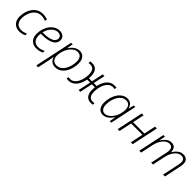

<svg xmlns="http://www.w3.org/2000/svg" viewBox="321 -1962 3618 3618"><g transform="rotate(45 2130.0 -153.0)"><path d="M247.1 9.8Q155.3 9.8 104 -45.4Q52.7 -100.6 52.7 -192.4Q52.7 -262.2 71.5 -325.2Q90.3 -388.2 126.2 -436.8Q162.1 -485.4 214.1 -513.2Q266.1 -541 332.5 -541Q366.7 -541 399.9 -534.7Q433.1 -528.3 459 -516.6L444.8 -473.1Q395.5 -497.6 332.5 -497.6Q262.7 -497.6 211.2 -456.3Q159.7 -415 131.3 -346.2Q103 -277.3 103 -193.8Q103 -124.5 140.9 -78.9Q178.7 -33.2 251 -33.2Q286.6 -33.2 317.4 -41.7Q348.1 -50.3 378.9 -64.5V-20Q353.5 -7.3 320.8 1.2Q288.1 9.8 247.1 9.8Z M697.3 9.8Q644.5 9.8 602.1 -12.2Q559.6 -34.2 534.4 -79.1Q509.3 -124 509.3 -192.9Q509.3 -262.2 529.3 -325Q549.3 -387.7 585.4 -436.3Q621.6 -484.9 670.9 -512.9Q720.2 -541 779.3 -541Q842.3 -541 878.4 -508.5Q914.6 -476.1 914.6 -422.9Q914.6 -362.3 874.3 -323.5Q834 -284.7 761.2 -265.6Q688.5 -246.6 590.3 -246.6H563Q561.5 -236.8 560.5 -222.4Q559.6 -208 559.6 -194.3Q559.6 -116.7 598.1 -75Q636.7 -33.2 706.1 -33.2Q747.1 -33.2 781.2 -44.2Q815.4 -55.2 845.2 -68.8V-24.4Q817.4 -10.7 779.8 -0.5Q742.2 9.8 697.3 9.8ZM570.3 -289.1H603Q677.7 -289.1 737.1 -302.5Q796.4 -315.9 831.1 -344.7Q865.7 -373.5 865.7 -419.4Q865.7 -453.6 842.8 -475.8Q819.8 -498 774.9 -498Q732.4 -498 691.2 -473.4Q649.9 -448.7 617.4 -402.1Q585 -355.5 570.3 -289.1Z M927.7 234.9 1089.8 -530.8H1130.9L1108.9 -406.7H1111.8Q1132.3 -439.9 1161.9 -470.5Q1191.4 -501 1229.5 -520.8Q1267.6 -540.5 1314 -540.5Q1383.8 -540.5 1425 -491Q1466.3 -441.4 1466.3 -354.5Q1466.3 -289.1 1449 -224.4Q1431.6 -159.7 1397.7 -106.7Q1363.8 -53.7 1313.5 -22Q1263.2 9.8 1196.8 9.8Q1151.9 9.8 1121.6 -7.1Q1091.3 -23.9 1073.5 -50.5Q1055.7 -77.1 1047.9 -106.4H1044.9Q1041.5 -79.1 1035.6 -46.4Q1029.8 -13.7 1023.9 12.7L976.6 234.9ZM1195.3 -33.2Q1249 -33.2 1290 -61.3Q1331.1 -89.4 1358.9 -136.2Q1386.7 -183.1 1401.1 -240.2Q1415.5 -297.4 1415.5 -355.5Q1415.5 -422.4 1385.5 -460Q1355.5 -497.6 1299.8 -497.6Q1254.9 -497.6 1213.6 -470.5Q1172.4 -443.4 1140.1 -396.7Q1107.9 -350.1 1088.9 -291.5Q1069.8 -232.9 1069.8 -170.4Q1069.8 -103.5 1103.3 -68.4Q1136.7 -33.2 1195.3 -33.2Z M1550.3 9.8Q1526.4 9.8 1504.9 4.9L1512.7 -37.6Q1531.7 -33.2 1552.7 -33.2Q1605.5 -33.2 1643.1 -62.5Q1680.7 -91.8 1704.6 -138.7Q1728.5 -185.5 1739.7 -239.7Q1751 -293.9 1751 -343.8Q1751 -418 1722.7 -457.8Q1694.3 -497.6 1637.7 -497.6Q1611.8 -497.6 1591.3 -492.7V-536.1Q1602.1 -538.1 1616.2 -539.6Q1630.4 -541 1644 -541Q1720.7 -541 1761.2 -491Q1801.8 -440.9 1801.8 -345.2Q1801.8 -321.8 1798.8 -294.9H1880.9L1931.2 -530.8H1977.5L1927.2 -294.9H2005.9Q2014.6 -339.4 2032.7 -382.8Q2050.8 -426.3 2079.6 -462.2Q2108.4 -498 2149.4 -519.5Q2190.4 -541 2244.6 -541Q2271 -541 2293 -536.1L2284.2 -493.2Q2266.1 -497.6 2242.2 -497.6Q2189.9 -497.6 2152.6 -468.3Q2115.2 -439 2091.6 -392.1Q2067.9 -345.2 2056.6 -291Q2045.4 -236.8 2045.4 -187.5Q2045.4 -112.8 2073.2 -73Q2101.1 -33.2 2158.2 -33.2Q2182.6 -33.2 2204.6 -37.6V4.9Q2194.3 6.8 2180.2 8.3Q2166 9.8 2152.3 9.8Q2075.7 9.8 2035.2 -40Q1994.6 -89.8 1994.6 -186Q1994.6 -220.2 1999 -253.9H1918.9L1865.2 0H1818.8L1873 -253.9H1793Q1785.2 -205.6 1766.8 -158.7Q1748.5 -111.8 1719.2 -73.7Q1689.9 -35.6 1647.9 -12.9Q1606 9.8 1550.3 9.8Z M2470.2 9.8Q2401.4 9.8 2363 -39.8Q2324.7 -89.4 2324.7 -176.3Q2324.7 -242.7 2342.5 -307.4Q2360.4 -372.1 2394.8 -424.8Q2429.2 -477.5 2478.5 -509.3Q2527.8 -541 2590.8 -541Q2633.3 -541 2661.4 -523.2Q2689.5 -505.4 2705.8 -478.5Q2722.2 -451.7 2729.5 -424.3H2732.9L2761.2 -530.8H2800.3L2688 0H2647.9L2669.9 -124H2667.5Q2647.9 -94.2 2618.4 -63.2Q2588.9 -32.2 2551.3 -11.2Q2513.7 9.8 2470.2 9.8ZM2483.4 -33.2Q2525.4 -33.2 2568.6 -63.7Q2611.8 -94.2 2646 -146.7Q2680.2 -199.2 2694.8 -265.1Q2701.7 -294.9 2704.3 -317.9Q2707 -340.8 2707 -360.4Q2707 -424.8 2676.8 -461.2Q2646.5 -497.6 2593.8 -497.6Q2542.5 -497.6 2502 -470Q2461.4 -442.4 2433.3 -396Q2405.3 -349.6 2390.4 -292.2Q2375.5 -234.9 2375.5 -175.8Q2375.5 -108.4 2402.8 -70.8Q2430.2 -33.2 2483.4 -33.2Z M2860.4 0 2972.7 -530.8H3021.5L2972.7 -298.3H3274.9L3324.2 -530.8H3373.5L3261.2 0H3211.9L3265.1 -254.9H2963.4L2909.7 0Z M3436 0 3548.3 -530.8H3589.4L3567.4 -407.2H3570.3Q3586.4 -436 3612.8 -467.3Q3639.2 -498.5 3675.5 -519.8Q3711.9 -541 3758.8 -541Q3822.3 -541 3850.3 -503.4Q3878.4 -465.8 3878.4 -403.3H3880.4Q3897.5 -434.6 3925.3 -466.3Q3953.1 -498 3990.7 -519.5Q4028.3 -541 4075.2 -541Q4135.3 -541 4168.2 -507.6Q4201.2 -474.1 4201.2 -410.6Q4201.2 -392.6 4198.7 -374Q4196.3 -355.5 4191.9 -335.9L4121.1 0H4071.3L4144 -341.8Q4151.9 -377.9 4151.9 -404.8Q4151.9 -451.2 4128.4 -474.4Q4105 -497.6 4062 -497.6Q4018.1 -497.6 3976.6 -467Q3935.1 -436.5 3903.6 -383.3Q3872.1 -330.1 3857.9 -262.7L3802.2 0H3752.9L3823.7 -332.5Q3828.6 -354 3830.6 -373.3Q3832.5 -392.6 3832.5 -405.3Q3832.5 -448.7 3810.3 -473.1Q3788.1 -497.6 3745.1 -497.6Q3701.7 -497.6 3660.2 -467Q3618.7 -436.5 3586.7 -382.3Q3554.7 -328.1 3539.6 -257.8L3485.4 0Z"/></g></svg>

Font: Open Sans Light
Style: Italic
Weight: 300
Italic angle: -12°
Designer: Monotype Design Team
Foundry: Monotype Imaging Inc.
Version: Version 3.003; ttfautohint (v1.8.4)